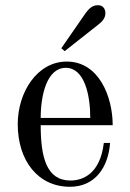

<svg xmlns="http://www.w3.org/2000/svg" viewBox="-20 -704 500 736"><path d="M215 -519 228 -508 356 -609C372 -621 384 -635 384 -653C384 -671 374 -684 356 -684C338 -684 325 -677 307 -652ZM136 -252C136 -340 160 -444 232 -444C304 -444 326 -340 326 -252ZM48 -228C48 -88 126 12 248 12C345 12 395 -63 402 -156H378C364 -38 298 -12 250 -12C158 -12 136 -102 136 -224H412C412 -332 360 -468 236 -468C122 -468 48 -350 48 -228Z"/></svg>

Font: Old Standard
Style: Regular
Weight: 400
Designer: Alexey Kryukov <alexios@thessalonica.org.ru>
Version: Version 2.0